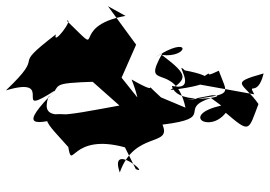

<svg xmlns="http://www.w3.org/2000/svg" viewBox="-148 -504 891 634"><g transform="rotate(-90 297.0 -186.5)"><path d="M293 -100C372 -186 283 -76 352 -197C172 -125 251 -253 158 -182L284 -171L358 -230L467 -182L594 -275L562 -217C527 -411 414 -275 546 -411C555 -386 459 -459 501 -447C377 -609 453 -468 316 -612C368 -439 217 -603 317 -448C191 -573 198 -527 235 -391C249 -529 208 -476 129 -406C47 -392 177 -398 128 -219L56 -183C34 -133 149 -272 45 -236C184 -187 128 -63 203 -95C225 85 255 -48 291 65L266 99C235 -37 173 60 242 114C173 195 182 188 271 222C342 173 339 121 372 239C290 219 346 185 303 208L339 8C404 103 346 19 381 91C299 121 305 142 284 -14L300 69C300 142 260 -47 331 -64C310 29 420 -62 382 -21C362 87 336 89 317 -69C356 -15 365 -7 433 -97C422 -7 505 3 423 -122L439 -95C308 -169 418 -53 259 -19ZM394 -318 354 -400 344 -325 266 -237C231 -431 212 -498 294 -472C333 -420 340 -482 345 -308Z"/></g></svg>

Font: Asimov Silicon
Style: Regular
Weight: 400
Designer: Google
Version: Version 2.000980; 2014